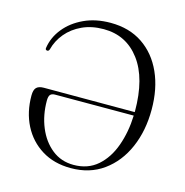

<svg xmlns="http://www.w3.org/2000/svg" viewBox="-107 -811 889 925"><g transform="rotate(15 337.5 -349.0)"><path d="M54 -275Q54 -303.5 65.5 -315Q77 -326.5 102 -326.5H555Q555.5 -328 555.5 -330Q555.5 -495 488.2 -584.5Q421 -674 308.5 -674Q248 -674 201.2 -652.2Q154.5 -630.5 124 -594Q93.5 -557.5 82 -512.5Q78.5 -502.5 70.5 -503.5Q61 -504.5 62.5 -514.5Q70.5 -568.5 106.5 -613.2Q142.5 -658 200.5 -685Q258.5 -712 332.5 -712Q426 -712 492.8 -667Q559.5 -622 595.2 -542.5Q631 -463 631 -359Q631 -253 594.2 -168.8Q557.5 -84.5 489.2 -35.2Q421 14 327 14Q243 14 181.8 -24Q120.5 -62 87.2 -127.2Q54 -192.5 54 -275ZM132 -270Q132 -198.5 157 -138Q182 -77.5 227.8 -41Q273.5 -4.5 336 -4.5Q407 -4.5 454.8 -46.2Q502.5 -88 527.2 -157.2Q552 -226.5 555 -309L163 -308.5Q146.5 -308.5 139.2 -300Q132 -291.5 132 -270Z"/></g></svg>

Font: Fraunces 72pt Light
Style: Regular
Weight: 300
Version: Version 1.000;[0bf87f6ff]